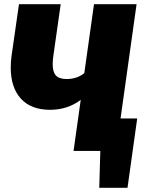

<svg xmlns="http://www.w3.org/2000/svg" viewBox="-20 -716 689 911"><path d="M631 -154 585 175H451L456 0H329L363 -242Q300 -195 218 -195Q127 -195 79 -248Q31 -301 31 -395Q31 -425 35 -452L70 -696H268L233 -450Q230 -429 230 -412Q230 -374 245.5 -357.5Q261 -341 296 -341Q345 -341 380 -369L426 -696H628L552 -154Z"/></svg>

Font: FiraGO Heavy
Style: Italic
Weight: 900
Italic angle: -8°
Designer: bBox Type GmbH
Foundry: bBox Type GmbH
Version: Version 1.001